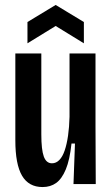

<svg xmlns="http://www.w3.org/2000/svg" viewBox="-20 -744 453 776"><path d="M152 12Q96 12 69 -34Q42 -80 42 -177V-528H147V-201Q147 -139 157 -111.5Q167 -84 190 -84Q207 -84 220 -97.5Q233 -111 241.5 -136Q250 -161 255 -195.5Q260 -230 261 -272V-528H366V-232L367 0H277L283 -164H269Q262 -98 246 -59.5Q230 -21 207 -4.5Q184 12 152 12ZM91 -569V-655L205 -724L319 -655V-569L205 -639Z"/></svg>

Font: Bricolage Grotesque 48pt Condensed Medium
Style: Regular
Weight: 500
Width: 3
Designer: Mathieu Triay
Foundry: Atelier Triay
Version: Version 1.001;gftools[0.9.33.dev8+g029e19f]